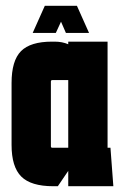

<svg xmlns="http://www.w3.org/2000/svg" viewBox="-20 -644 422 664"><path d="M164 0Q87 0 53.5 -33.5Q20 -67 20 -143V-357Q20 -434 52.5 -467Q85 -500 160 -500H169Q195 -500 216 -491V-500H352V-133H362L372 0H216V-53L180 0ZM161 -367Q156 -367 156 -362V-138Q156 -133 161 -133H216V-367ZM93 -530 135 -624H246L288 -530H208L191 -569L173 -530Z"/></svg>

Font: Karantina
Style: Bold
Weight: 700
Designer: Rony Koch
Foundry: Rony Koch
Version: Version 1.000; ttfautohint (v1.8.3)